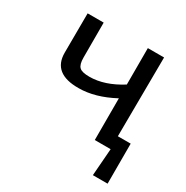

<svg xmlns="http://www.w3.org/2000/svg" viewBox="-148 -612 855 881"><g transform="rotate(30 280.0 -171.5)"><path d="M538 144H460L471 0H387V-221Q290 -169 203 -169Q67 -168 67 -278L68 -487H153V-302Q153 -265 167 -252Q180 -239 220 -239Q300 -239 387 -294V-487H473L470 -68H538Z"/></g></svg>

Font: Taylor Sans
Style: Regular
Weight: 400
Italic angle: -8°
Designer: Natanael Gama
Version: Version 1.001 September 8, 2015